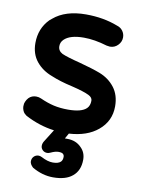

<svg xmlns="http://www.w3.org/2000/svg" viewBox="-84 -578 638 863"><g transform="rotate(10 234.5 -146.5)"><path d="M438.5 -134.8Q438.5 -67.4 386.7 -24.4Q337.9 16.6 254.9 21.5L241.2 45.9Q246.1 45.9 252 45.9Q292 45.9 316.4 71.3Q338.9 92.8 338.9 126Q338.9 175.8 306.6 202.1Q276.4 227.5 218.8 227.5Q169.9 227.5 123 200.2Q108.4 186.5 108.4 173.8Q108.4 160.2 117.2 151.4Q126 142.6 138.7 142.6Q145.5 142.6 153.3 146.5Q182.6 162.1 206.1 162.1Q231.4 162.1 242.2 151.4Q250 143.6 250 128.9Q250 120.1 244.1 115.2Q238.3 110.4 223.6 110.4Q209 110.4 188.5 120.1Q180.7 124 173.8 124Q161.1 124 152.8 115.7Q144.5 107.4 144.5 96.7Q144.5 85.9 150.4 76.2L186.5 18.6Q118.2 9.8 53.7 -24.4Q49.8 -27.3 44.4 -32.2Q39.1 -37.1 35.6 -46.4Q32.2 -55.7 32.2 -63.5Q32.2 -71.3 33.2 -76.2Q34.2 -81.1 36.1 -85Q40 -94.7 47.9 -103.5Q61.5 -117.2 82 -117.2Q93.8 -117.2 104.5 -112.3Q136.7 -97.7 166.5 -90.8Q196.3 -84 232.4 -84Q293.9 -84 316.4 -106.4Q329.1 -119.1 329.1 -141.6Q329.1 -156.2 311.5 -165Q288.1 -176.8 231.4 -190.4Q174.8 -203.1 135.7 -219.7Q90.8 -236.3 63.5 -270Q36.1 -303.7 36.1 -353.5Q36.1 -419.9 80.1 -464.8L90.8 -473.6Q144.5 -519.5 238.3 -519.5Q318.4 -519.5 383.8 -494.1Q400.4 -489.3 410.2 -476.1Q419.9 -462.9 419.9 -446.3Q419.9 -425.8 404.3 -410.2Q389.6 -395.5 369.1 -395.5H368.2L353.5 -397.5Q295.9 -415 247.1 -415Q183.6 -415 157.2 -388.7Q144.5 -376 144.5 -358.4Q144.5 -336.9 165 -326.2Q189.5 -315.4 248 -300.8Q306.6 -285.2 342.8 -271.5Q385.7 -254.9 412.1 -220.7Q438.5 -186.5 438.5 -134.8Z"/></g></svg>

Font: FakePearl
Style: SemiBold
Weight: 400
Version: Version 1.2